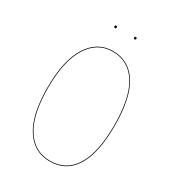

<svg xmlns="http://www.w3.org/2000/svg" viewBox="-197 -932 957 1054"><g transform="rotate(30 282.0 -405.0)"><path d="M219.7 -811.5Q219.7 -818.8 227.1 -818.8Q234.4 -818.8 234.4 -811.5Q234.4 -804.2 227.1 -804.2Q219.7 -804.2 219.7 -811.5ZM344.2 -811.5Q344.2 -818.8 351.6 -818.8Q358.9 -818.8 358.9 -811.5Q358.9 -804.2 351.6 -804.2Q344.2 -804.2 344.2 -811.5ZM282.2 -689.9Q383.3 -689.9 439 -602.3Q494.6 -514.6 494.6 -339.8Q494.6 -165.5 440.4 -78.1Q386.2 9.3 282.2 9.3Q181.6 9.3 125.5 -78.4Q69.3 -166 69.3 -337.9Q69.3 -509.3 126.7 -599.6Q184.1 -689.9 282.2 -689.9ZM282.2 -686Q186 -686 129.6 -596.7Q73.2 -507.3 73.2 -337.9Q73.2 -168 128.2 -81.3Q183.1 5.4 282.2 5.4Q384.3 5.4 437.5 -81.1Q490.7 -167.5 490.7 -339.8Q490.7 -512.7 436.3 -599.4Q381.8 -686 282.2 -686Z"/></g></svg>

Font: Fira Sans Compressed Four
Style: Regular
Weight: 100
Width: 1
Designer: Carrois Corporate & Edenspiekermann AG
Foundry: Carrois Corporate GbR & Edenspiekermann AG
Version: Version 4.203;PS 004.203;hotconv 1.0.88;makeotf.lib2.5.64775